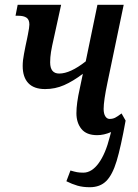

<svg xmlns="http://www.w3.org/2000/svg" viewBox="-20 -556 577 804"><path d="M258 203 275 158Q292 163 302.5 165Q313 167 329 167Q364 167 393 127.5Q422 88 440 16L445 -3Q415 10 387 10Q342 10 321 -16Q300 -42 300 -82Q300 -123 314 -185L327 -247Q286 -216 248.5 -199.5Q211 -183 169 -183Q122 -183 98.5 -208Q75 -233 75 -280Q75 -303 80.5 -330.5Q86 -358 87 -364L93 -392L97 -412Q103 -442 103 -453Q103 -474 91 -482Q79 -490 57 -490H45L54 -536H236L206 -399Q197 -360 193.5 -338Q190 -316 190 -295Q190 -248 228 -248Q274 -248 339 -299L388 -536H498L430 -210Q414 -134 414 -100Q414 -80 421 -69Q428 -58 439 -58Q452 -58 462 -63Q472 -68 489 -81L506 -51Q486 60 468.5 118Q451 176 425 202Q399 228 356 228Q327 228 304.5 221.5Q282 215 258 203Z"/></svg>

Font: Noto Serif CondSemiBold
Style: Italic
Weight: 600
Width: 3
Italic angle: -12°
Designer: Monotype Design Team
Foundry: Monotype Imaging Inc.
Version: Version 1.001